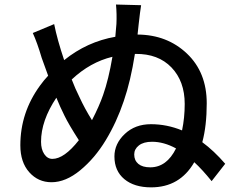

<svg xmlns="http://www.w3.org/2000/svg" viewBox="-20 -806 1040 843"><path d="M639.6 -71.3Q711.9 -71.3 752.9 -154.3Q699.2 -183.6 647.5 -183.6Q610.4 -183.6 589.8 -167.5Q569.3 -151.4 569.3 -127.9Q569.3 -101.6 587.4 -86.4Q605.5 -71.3 639.6 -71.3ZM432.6 -388.7Q457 -458 473.6 -556.6Q376 -533.2 294.9 -457Q309.6 -418 330.1 -377Q351.6 -330.1 383.8 -278.3Q416 -340.8 432.6 -388.7ZM210 -108.4Q261.7 -108.4 326.2 -190.4Q281.2 -260.7 263.7 -296.9Q243.2 -337.9 227.5 -377Q160.2 -276.4 160.2 -183.6Q160.2 -150.4 174.3 -129.4Q188.5 -108.4 210 -108.4ZM588.9 -700.2 584 -654.3Q713.9 -653.3 800.8 -570.8Q887.7 -488.3 887.7 -352.5Q887.7 -253.9 868.2 -181.6Q918.9 -144.5 968.8 -86.9L909.2 -10.7Q868.2 -61.5 833 -93.8Q769.5 16.6 643.6 16.6Q569.3 16.6 525.9 -19.5Q482.4 -55.7 482.4 -119.1Q482.4 -174.8 527.8 -217.8Q573.2 -260.7 642.6 -260.7Q712.9 -260.7 779.3 -233.4Q791 -289.1 791 -349.6Q791 -449.2 732.9 -509.8Q674.8 -570.3 575.2 -569.3H572.3Q553.7 -450.2 523.4 -362.3Q492.2 -269.5 444.3 -190.4Q396.5 -111.3 332.5 -58.6Q268.6 -5.9 206.1 -5.9Q147.5 -5.9 108.4 -49.8Q69.3 -93.8 69.3 -168Q69.3 -311.5 155.3 -429.7Q172.9 -454.1 191.4 -473.6Q172.9 -523.4 163.1 -551.8Q143.6 -618.2 124 -661.1L217.8 -700.2Q231.4 -631.8 261.7 -542Q362.3 -623 486.3 -644.5Q490.2 -682.6 491.2 -701.2Q493.2 -744.1 489.3 -786.1L599.6 -783.2Q594.7 -752.9 588.9 -700.2Z"/></svg>

Font: Gen Shin Gothic Medium
Style: Regular
Weight: 500
Designer: [Source Han Sans]
Ryoko NISHIZUKA  (kana & ideographs); Paul D. Hunt (Latin, Greek & Cyrillic); Wenlong ZHANG  (bopomofo
Version: Version 1.002.20150607